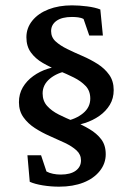

<svg xmlns="http://www.w3.org/2000/svg" viewBox="-20 -700 503 728"><path d="M239.3 -221.7 225.6 -240.2Q267.6 -248 294.9 -270.5Q322.3 -293 322.3 -326.2Q322.3 -355.5 304.7 -374Q287.1 -392.6 259.8 -406.2Q232.4 -419.9 201.2 -432.6Q169.9 -445.3 142.1 -461.4Q114.3 -477.5 97.2 -501Q80.1 -524.4 80.1 -558.6Q80.1 -593.8 102.5 -621.6Q125 -649.4 164.1 -664.6Q203.1 -679.7 252.9 -679.7Q280.3 -679.7 310.5 -675.8Q340.8 -671.9 360.4 -664.1L370.1 -565.4H318.4L296.9 -627.9Q288.1 -632.8 275.9 -634.3Q263.7 -635.7 252.9 -635.7Q214.8 -635.7 194.3 -621.1Q173.8 -606.4 173.8 -582Q173.8 -558.6 190.9 -543Q208 -527.3 234.9 -514.2Q261.7 -501 292.5 -487.8Q323.2 -474.6 350.1 -457.5Q377 -440.4 394 -416.5Q411.1 -392.6 411.1 -358.4Q411.1 -327.1 396.5 -302.7Q381.8 -278.3 356.9 -260.7Q332 -243.2 301.3 -233.4Q270.5 -223.6 239.3 -221.7ZM204.1 7.8Q172.9 7.8 142.6 2.9Q112.3 -2 92.8 -10.7L84 -111.3H135.7L156.2 -49.8Q167 -43.9 181.2 -41Q195.3 -38.1 210 -38.1Q247.1 -38.1 267.1 -52.7Q287.1 -67.4 287.1 -91.8Q287.1 -114.3 270 -129.9Q252.9 -145.5 226.1 -158.2Q199.2 -170.9 168.9 -184.1Q138.7 -197.3 112.3 -214.4Q85.9 -231.4 68.8 -255.4Q51.8 -279.3 51.8 -312.5Q51.8 -343.8 66.4 -368.7Q81.1 -393.6 106 -411.6Q130.9 -429.7 162.1 -439.5Q193.4 -449.2 225.6 -450.2L239.3 -431.6Q197.3 -424.8 169.4 -401.9Q141.6 -378.9 141.6 -345.7Q141.6 -317.4 158.7 -298.3Q175.8 -279.3 203.1 -265.6Q230.5 -252 261.2 -239.3Q292 -226.6 319.3 -210.4Q346.7 -194.3 363.8 -171.9Q380.9 -149.4 380.9 -115.2Q380.9 -80.1 358.4 -51.8Q335.9 -23.4 296.4 -7.8Q256.8 7.8 204.1 7.8Z"/></svg>

Font: Crimson Pro Medium
Style: Regular
Weight: 500
Designer: Jacques Le Bailly
Foundry: Baron von Fonthausen
Version: Version 1.003